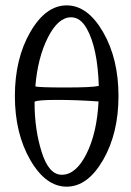

<svg xmlns="http://www.w3.org/2000/svg" viewBox="-20 -699 495 724"><path d="M110.4 -315.4V-310.5Q110.4 -210.9 137.2 -125.5Q164.1 -40 212.9 -40Q266.6 -40 306.2 -119.1Q345.7 -198.2 351.6 -316.4Q269.5 -322.3 195.3 -322.3Q121.1 -322.3 110.4 -315.4ZM94.2 -578.1Q152.3 -678.7 231.4 -678.7Q310.5 -678.7 368.7 -578.1Q426.8 -477.5 426.8 -336.9Q426.8 -196.3 368.7 -95.7Q310.5 4.9 231.4 4.9Q152.3 4.9 94.2 -95.7Q36.1 -196.3 36.1 -336.9Q36.1 -477.5 94.2 -578.1ZM352.5 -375Q348.1 -518.6 307.1 -591.3Q283.2 -633.8 248 -633.8Q199.2 -633.8 160.6 -557.6Q122.1 -481.4 113.3 -373Q128.9 -369.1 228 -369.1Q327.1 -369.1 352.5 -375Z"/></svg>

Font: CrimsonText-Roman
Style: Roman
Weight: 400
Version: Version 0.13